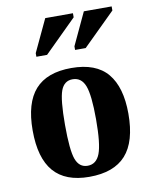

<svg xmlns="http://www.w3.org/2000/svg" viewBox="-81 -766 663 837"><g transform="rotate(-10 250.0 -347.5)"><path d="M461.9 -231.9Q461.9 -108.4 408.9 -49.3Q356 9.8 247.1 9.8Q141.6 9.8 89.8 -50Q38.1 -109.9 38.1 -231.9Q38.1 -353.5 90.6 -412.4Q143.1 -471.2 251 -471.2Q359.9 -471.2 410.9 -410.4Q461.9 -349.6 461.9 -231.9ZM318.8 -231.9Q318.8 -339.4 303 -380.6Q287.1 -421.9 248 -421.9Q210.4 -421.9 195.8 -382.3Q181.2 -342.8 181.2 -231.9Q181.2 -119.1 196 -79.1Q210.9 -39.1 248 -39.1Q286.6 -39.1 302.7 -81.3Q318.8 -123.5 318.8 -231.9ZM109.9 -545.9V-562L177.2 -705.1H299.8V-687L157.2 -545.9ZM281.2 -545.9V-562L348.1 -705.1H471.2V-687L328.1 -545.9Z"/></g></svg>

Font: Tinos
Style: Bold
Weight: 700
Designer: Steve Matteson
Foundry: Monotype Imaging Inc.
Version: Version 1.23